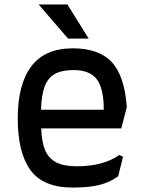

<svg xmlns="http://www.w3.org/2000/svg" viewBox="-20 -834 642 866"><path d="M60 -301Q60 -453 121 -534.5Q182 -616 308 -616Q427 -616 484.5 -553.5Q542 -491 552 -351L527 -255H166Q168 -193 183.5 -156.5Q199 -120 233 -102Q267 -84 327 -84Q388 -84 436.5 -97.5Q485 -111 518 -135L535 -127L513 -39Q476 -12 429 0Q382 12 308 12Q175 12 117.5 -66.5Q60 -145 60 -301ZM448 -339Q448 -435 416.5 -476.5Q385 -518 312 -518Q259 -518 227.5 -500.5Q196 -483 181.5 -444Q167 -405 165 -339ZM380 -660H287L154 -814H284Z"/></svg>

Font: Farro
Style: Regular
Weight: 400
Designer: Aceler Chua
Foundry: Grayscale Limited
Version: Version 1.101